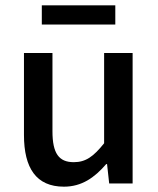

<svg xmlns="http://www.w3.org/2000/svg" viewBox="-20 -689 593 721"><path d="M137 -669V-597H413V-669ZM70 -182C70 -58 116 12 220 12C287 12 335 -22 379 -73H382L390 0H478V-490H371V-151C331 -101 302 -80 257 -80C201 -80 177 -113 177 -196V-490H70Z"/></svg>

Font: Cambridge Sans Medium
Style: Regular
Weight: 500
Version: Version 2.020;PS 002.020;hotconv 1.0.88;makeotf.lib2.5.64775